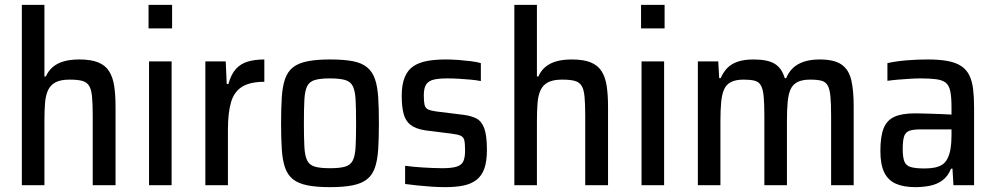

<svg xmlns="http://www.w3.org/2000/svg" viewBox="-20 -763 4102 791"><path d="M70 0V-743H163V-448H169Q179 -471 197 -486.5Q215 -502 242 -510Q269 -518 307 -518Q355 -518 384.5 -506Q414 -494 429.5 -469.5Q445 -445 450.5 -408.5Q456 -372 456 -322V0H362V-287Q362 -337 359 -366.5Q356 -396 346.5 -410.5Q337 -425 318 -430Q299 -435 267 -435Q230 -435 209 -424Q188 -413 178 -391.5Q168 -370 165.5 -338Q163 -306 163 -264V0Z M592 -646V-743H689V-646ZM594 0V-510H687V0Z M826 0V-510H910L914 -417H921Q932 -457 952 -479Q972 -501 1001.5 -509.5Q1031 -518 1069 -518V-426Q1011 -426 978 -406Q945 -386 932 -342.5Q919 -299 919 -229V0Z M1340 8Q1284 8 1246.5 0.5Q1209 -7 1187 -24.5Q1165 -42 1154.5 -72Q1144 -102 1141 -147Q1138 -192 1138 -255Q1138 -319 1141 -363.5Q1144 -408 1154.5 -438Q1165 -468 1187 -485.5Q1209 -503 1246.5 -510.5Q1284 -518 1340 -518Q1396 -518 1433 -511Q1470 -504 1492 -486Q1514 -468 1524.5 -438Q1535 -408 1538 -363.5Q1541 -319 1541 -255Q1541 -192 1538 -147Q1535 -102 1524.5 -72Q1514 -42 1492 -24.5Q1470 -7 1433 0.5Q1396 8 1340 8ZM1339 -70Q1380 -70 1402 -76.5Q1424 -83 1433.5 -102Q1443 -121 1445 -158Q1447 -195 1447 -255Q1447 -316 1445 -352.5Q1443 -389 1433.5 -408Q1424 -427 1401.5 -433.5Q1379 -440 1339 -440Q1300 -440 1277.5 -433.5Q1255 -427 1245.5 -408Q1236 -389 1234 -352.5Q1232 -316 1232 -255Q1232 -195 1234 -158Q1236 -121 1245.5 -102Q1255 -83 1277 -76.5Q1299 -70 1339 -70Z M1814 8Q1788 8 1758 6Q1728 4 1699.5 1Q1671 -2 1649 -5V-80Q1665 -78 1683.5 -76Q1702 -74 1722 -73Q1742 -72 1762 -71Q1782 -70 1801 -70Q1843 -70 1863 -77Q1883 -84 1889.5 -100Q1896 -116 1896 -142Q1896 -171 1893 -184.5Q1890 -198 1878.5 -203.5Q1867 -209 1843 -212L1732 -226Q1693 -232 1672 -248Q1651 -264 1643 -293.5Q1635 -323 1635 -368Q1635 -415 1647.5 -445Q1660 -475 1683.5 -490.5Q1707 -506 1740.5 -512Q1774 -518 1816 -518Q1841 -518 1868 -516Q1895 -514 1919.5 -511Q1944 -508 1961 -503V-429Q1941 -433 1918 -435Q1895 -437 1870.5 -438.5Q1846 -440 1822 -440Q1788 -440 1767 -435Q1746 -430 1736 -415.5Q1726 -401 1726 -370Q1726 -345 1729 -331.5Q1732 -318 1743 -312.5Q1754 -307 1776 -304L1889 -290Q1921 -286 1942.5 -275Q1964 -264 1975 -234.5Q1986 -205 1986 -145Q1986 -99 1975.5 -69Q1965 -39 1943 -22Q1921 -5 1889 1.5Q1857 8 1814 8Z M2099 0V-743H2192V-448H2198Q2208 -471 2226 -486.5Q2244 -502 2271 -510Q2298 -518 2336 -518Q2384 -518 2413.5 -506Q2443 -494 2458.5 -469.5Q2474 -445 2479.5 -408.5Q2485 -372 2485 -322V0H2391V-287Q2391 -337 2388 -366.5Q2385 -396 2375.5 -410.5Q2366 -425 2347 -430Q2328 -435 2296 -435Q2259 -435 2238 -424Q2217 -413 2207 -391.5Q2197 -370 2194.5 -338Q2192 -306 2192 -264V0Z M2621 -646V-743H2718V-646ZM2623 0V-510H2716V0Z M2855 0V-510H2939L2943 -441H2949Q2960 -466 2976.5 -483Q2993 -500 3019.5 -509Q3046 -518 3084 -518Q3143 -518 3172 -500Q3201 -482 3213 -441H3219Q3229 -466 3247 -483Q3265 -500 3292.5 -509Q3320 -518 3357 -518Q3417 -518 3447 -497Q3477 -476 3487 -433.5Q3497 -391 3497 -325V0H3404V-287Q3404 -338 3401 -367.5Q3398 -397 3389.5 -411.5Q3381 -426 3364 -430.5Q3347 -435 3318 -435Q3285 -435 3265.5 -425Q3246 -415 3237 -395Q3228 -375 3225 -342.5Q3222 -310 3222 -264V0H3129V-287Q3129 -338 3126 -367.5Q3123 -397 3114.5 -411.5Q3106 -426 3089 -430.5Q3072 -435 3044 -435Q3011 -435 2991.5 -425Q2972 -415 2963 -394.5Q2954 -374 2951 -341.5Q2948 -309 2948 -264V0Z M3751 8Q3703 8 3671 -6Q3639 -20 3623 -52.5Q3607 -85 3607 -141Q3607 -200 3620 -233.5Q3633 -267 3664 -281.5Q3695 -296 3750 -296Q3761 -296 3778 -295.5Q3795 -295 3815.5 -294.5Q3836 -294 3858 -293Q3880 -292 3900 -291V-321Q3900 -363 3895 -387Q3890 -411 3876.5 -422Q3863 -433 3837.5 -436.5Q3812 -440 3772 -440Q3754 -440 3729.5 -438.5Q3705 -437 3680.5 -435Q3656 -433 3636 -430V-503Q3673 -511 3715.5 -514.5Q3758 -518 3801 -518Q3851 -518 3885 -511.5Q3919 -505 3940.5 -490.5Q3962 -476 3973.5 -452.5Q3985 -429 3989 -396Q3993 -363 3993 -319V0H3908L3904 -68H3898Q3885 -36 3862 -19.5Q3839 -3 3810 2.5Q3781 8 3751 8ZM3789 -69Q3812 -69 3830 -72.5Q3848 -76 3861.5 -84.5Q3875 -93 3883 -109Q3892 -126 3896 -150Q3900 -174 3900 -205V-230H3774Q3742 -230 3726 -224Q3710 -218 3704.5 -200.5Q3699 -183 3699 -149Q3699 -116 3705.5 -98.5Q3712 -81 3731.5 -75Q3751 -69 3789 -69Z"/></svg>

Font: Saira SemiCondensed Medium
Style: Regular
Weight: 500
Width: 4
Designer: Hector Gatti with collaboration of the Omnibus-Type team
Foundry: Omnibus-Type
Version: Version 1.101